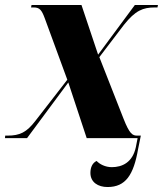

<svg xmlns="http://www.w3.org/2000/svg" viewBox="-44 -556 660 773"><path d="M-24 0H65L231 -224L305 0H510L503 36C490 98 448 117 406 117C380 117 357 105 345 92C328 100 320 118 320 140C320 178 351 197 389 197C462 197 494 148 512 44L523 -10H509C490 -10 478 -15 453 -79L356 -326L455 -456C501 -514 532 -526 579 -526H590L592 -536H499L351 -336L284 -536H83L81 -526H92C116 -526 124 -515 136 -483L227 -235L99 -70C63 -23 36 -10 -14 -10H-23Z"/></svg>

Font: Noto Serif Display SemiCondensed ExtraBold
Style: Italic
Weight: 800
Width: 4
Italic angle: -12°
Designer: Monotype Design Team
Foundry: Monotype Imaging Inc.
Version: Version 2.009